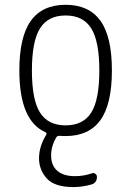

<svg xmlns="http://www.w3.org/2000/svg" viewBox="-20 -550 540 790"><path d="M355.5 -433.1Q322.3 -486.3 250 -486.3Q177.7 -486.3 144.5 -433.1Q111.3 -379.9 111.3 -259.8Q111.3 -139.6 144.5 -86.9Q177.7 -34.2 250 -34.2Q322.3 -34.2 355.5 -86.9Q388.7 -139.6 388.7 -259.8Q388.7 -379.9 355.5 -433.1ZM167 -5.9Q59.6 -53.7 59.6 -259.8Q59.6 -398.4 106.9 -464.4Q154.3 -530.3 250 -530.3Q345.7 -530.3 393.1 -464.8Q440.4 -399.4 440.4 -260.3Q440.4 -121.1 393.1 -55.7Q345.7 9.8 250 9.8Q233.4 9.8 224.6 8.8Q215.8 8.8 211.9 14.6Q189.5 52.7 190.4 90.8Q190.4 130.9 215.8 152.8Q241.2 174.8 288.1 174.8Q325.2 174.8 358.4 163.1Q365.2 160.2 372.1 165Q378.9 169.9 378.9 177.7Q378.9 202.1 356.4 209Q318.4 219.7 282.2 219.7Q205.1 219.7 172.9 184.6Q140.6 149.4 140.6 101.1Q140.6 52.7 169.9 4.9Q173.8 -2.9 167 -5.9Z"/></svg>

Font: Rounded Mgen+ 2m light
Style: Regular
Weight: 200
Designer: [Source Han Sans]
Ryoko NISHIZUKA  (kana & ideographs); Paul D. Hunt (Latin, Greek & Cyrillic); Wenlong ZHANG  (bopomofo
Version: Version 1.059.20150602